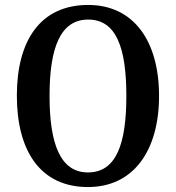

<svg xmlns="http://www.w3.org/2000/svg" viewBox="-20 -745 710 775"><path d="M335 10C519 10 622 -137 622 -358C622 -580 519 -725 336 -725C142 -725 48 -580 48 -359C48 -137 142 10 335 10ZM335 -49C224 -49 180 -163 180 -358C180 -553 224 -666 336 -666C449 -666 490 -553 490 -358C490 -163 449 -49 335 -49Z"/></svg>

Font: Noto Serif Tamil Condensed SemiBold
Style: Italic
Weight: 600
Width: 3
Italic angle: -12°
Designer: Indian Type Foundry, Tom Grace, and the Monotype Design Team
Foundry: Monotype Imaging Inc.
Version: Version 2.003